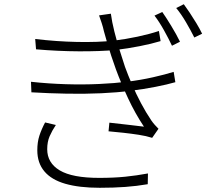

<svg xmlns="http://www.w3.org/2000/svg" viewBox="-20 -849 1040 911"><path d="M750 -792Q767 -768 792 -727Q817 -686 834 -651L796 -632Q780 -666 758 -705.5Q736 -745 713 -775ZM852 -829Q864 -813 880 -789Q896 -765 912 -738.5Q928 -712 939 -689L902 -671Q885 -705 862.5 -743.5Q840 -782 816 -811ZM147 -664Q248 -652 345.5 -650Q443 -648 519 -656Q576 -663 632.5 -675Q689 -687 734 -702L742 -654Q699 -641 643 -630Q587 -619 530 -612Q455 -605 354.5 -605.5Q254 -606 151 -615ZM127 -461Q209 -452 292 -449.5Q375 -447 450 -450.5Q525 -454 581 -461Q647 -469 706.5 -482.5Q766 -496 804 -508L812 -459Q774 -448 718 -437Q662 -426 598 -418Q537 -410 460 -406.5Q383 -403 298 -404.5Q213 -406 129 -411ZM473 -701Q469 -720 462.5 -739.5Q456 -759 450 -776L506 -784Q511 -746 522.5 -700Q534 -654 548 -610Q562 -566 573 -532Q588 -491 607 -447Q626 -403 649 -359.5Q672 -316 699 -276Q706 -266 714.5 -256.5Q723 -247 732 -238L702 -195Q674 -204 638 -209.5Q602 -215 565.5 -219Q529 -223 495 -226L499 -267Q545 -262 592 -256.5Q639 -251 663 -248Q621 -311 587.5 -383Q554 -455 530 -520Q518 -553 507.5 -585Q497 -617 488.5 -646.5Q480 -676 473 -701ZM245 -256Q227 -229 215.5 -202.5Q204 -176 204 -141Q204 -76 263.5 -40.5Q323 -5 451 -5Q520 -5 574 -10.5Q628 -16 682 -26L681 25Q629 34 574 38Q519 42 453 42Q356 42 290 23Q224 4 190.5 -36Q157 -76 157 -136Q157 -175 167 -205.5Q177 -236 194 -268Z"/></svg>

Font: Noto Sans JP Thin Light
Style: Regular
Weight: 300
Version: Version 2.004-H2;hotconv 1.0.118;makeotfexe 2.5.65603